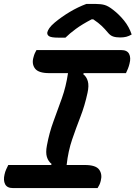

<svg xmlns="http://www.w3.org/2000/svg" viewBox="-20 -954 688 974"><path d="M475 0H45Q16 0 6 -19.5Q-4 -39 3 -69Q6 -83 11.5 -95Q17 -107 22 -117H239L242 -122Q225 -135 218 -157.5Q211 -180 218 -216Q230 -281 251.5 -339Q273 -397 294 -456Q315 -515 325 -583H230Q175 -583 157.5 -606.5Q140 -630 150 -664Q153 -676 157 -684.5Q161 -693 165 -700H595Q625 -700 635 -680.5Q645 -661 637 -631Q634 -618 629 -605.5Q624 -593 619 -583H405L402 -578Q419 -565 425.5 -542Q432 -519 424 -483Q410 -418 388 -361.5Q366 -305 346 -246.5Q326 -188 318 -117H410Q466 -117 483 -93.5Q500 -70 491 -36Q488 -24 484 -16Q480 -8 475 0ZM418 -934H466Q493 -934 511.5 -928.5Q530 -923 554 -904Q584 -881 609.5 -849.5Q635 -818 648 -779Q634 -771 621 -767.5Q608 -764 589 -764Q568 -764 553.5 -769Q539 -774 527 -789Q513 -806 496.5 -822Q480 -838 453 -856H445Q397 -831 365 -807.5Q333 -784 312 -763H277Q241 -763 229.5 -770Q218 -777 220 -790Q222 -799 230.5 -811.5Q239 -824 258 -840Q293 -869 334 -893.5Q375 -918 418 -934Z"/></svg>

Font: Recursive Mn Csl St SmB
Style: Italic
Weight: 600
Italic angle: -15°
Monospace: yes
Version: Version 1.079;hotconv 1.0.112;makeotfexe 2.5.65598; ttfautoh